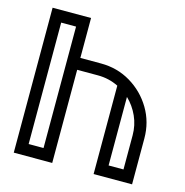

<svg xmlns="http://www.w3.org/2000/svg" viewBox="-102 -776 838 871"><g transform="rotate(15 317.0 -340.5)"><path d="M39.1 -680.7H219.7V-493.2H316.9Q393.6 -493.2 456.5 -455.6Q519.5 -418 557.1 -355Q594.7 -292 594.7 -215.3V0H414.1V-415Q369.1 -437.5 316.9 -437.5H219.7V0H39.1ZM469.7 -377V-55.2H539.6V-215.3Q539.6 -262.7 520.8 -304.4Q502 -346.2 469.7 -377ZM94.2 -625.5V-55.2H164.1V-625.5Z"/></g></svg>

Font: X Company
Style: Regular
Weight: 400
Designer: GGBotNet
Foundry: GGBotNet
Version: 0.90